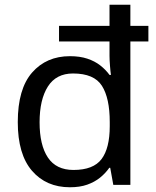

<svg xmlns="http://www.w3.org/2000/svg" viewBox="-20 -780 657 810"><path d="M275 10Q175 10 115 -59.5Q55 -129 55 -265Q55 -405 115.5 -474Q176 -543 275 -543Q317 -543 348.5 -532.5Q380 -522 403 -504Q426 -486 442 -464H448Q446 -477 444 -502.5Q442 -528 442 -544V-605H229V-671H442V-760H530V-671H606V-605H530V0H458L445 -72H441Q425 -49 402 -30.5Q379 -12 348 -1Q317 10 275 10ZM290 -63Q374 -63 408.5 -109Q443 -155 443 -248V-265Q443 -366 410 -418Q377 -470 288 -470Q217 -470 182 -415Q147 -360 147 -264Q147 -168 182 -115.5Q217 -63 290 -63Z"/></svg>

Font: Noto Sans Kannada
Style: Regular
Weight: 400
Designer: Jelle Bosma - Monotype Design Team
Foundry: Monotype Imaging Inc.
Version: Version 2.003